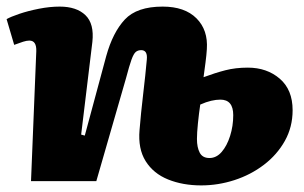

<svg xmlns="http://www.w3.org/2000/svg" viewBox="-21 -549 923 582"><path d="M596 -315Q631 -328 662 -336Q693 -344 730 -344Q788 -344 827 -310.5Q866 -277 866 -215Q866 -164 842.5 -122Q819 -80 779 -49.5Q739 -19 689.5 -3Q640 13 589 13Q533 13 488.5 -5Q444 -23 420.5 -60.5Q397 -98 402 -155Q406 -205 413 -264Q420 -323 424 -368Q427 -397 407 -397Q397 -397 390.5 -391.5Q384 -386 377.5 -368Q371 -350 361 -312L271 0H73L89 -394Q90 -426 68 -426Q60 -426 49 -422.5Q38 -419 22 -413L-1 -491Q11 -498 37.5 -507Q64 -516 97 -522.5Q130 -529 160 -529Q211 -529 238 -503Q265 -477 259 -422L225 -141L236 -138L301 -379Q321 -451 357.5 -490Q394 -529 472 -529Q539 -529 574.5 -493.5Q610 -458 606 -400Q605 -383 602 -360Q599 -337 596 -315ZM586 -232Q582 -205 579 -175.5Q576 -146 576 -128Q576 -102 584.5 -86Q593 -70 614 -70Q635 -70 651 -88.5Q667 -107 676.5 -137Q686 -167 686 -200Q686 -247 647 -247Q634 -247 619 -243.5Q604 -240 586 -232Z"/></svg>

Font: Literata 12pt ExtraBold
Style: Italic
Weight: 800
Italic angle: -2°
Designer: Latin by Veronika Burian and Jose Scaglione. Greek by Irene Vlachou. Cyrillic by Vera Evstafieva
Foundry: TypeTogether
Version: Version 3.002